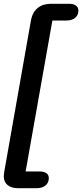

<svg xmlns="http://www.w3.org/2000/svg" viewBox="-26 -802 436 1019"><path d="M-6 133Q-6 127 -4 113L139 -698Q147 -738 174.5 -760Q202 -782 245 -782H340Q364 -782 377 -772.5Q390 -763 390 -746Q390 -721 372.5 -707Q355 -693 325 -693H252L110 108H183Q207 108 220 117Q233 126 233 143Q233 168 215.5 182.5Q198 197 167 197H72Q35 197 14.5 180.5Q-6 164 -6 133Z"/></svg>

Font: Kodchasan SemiBold
Style: Italic
Weight: 600
Italic angle: -10°
Version: Version 1.000; ttfautohint (v1.6)